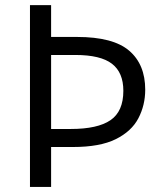

<svg xmlns="http://www.w3.org/2000/svg" viewBox="-20 -734 642 754"><path d="M550.3 -381.8Q550.3 -320.8 523.4 -269.5Q496.6 -218.3 434.6 -187.5Q372.6 -156.7 266.6 -156.7H180.7V0H97.7V-713.9H180.7V-588.9H282.7Q424.3 -588.9 487.3 -534.9Q550.3 -481 550.3 -381.8ZM180.7 -227.5H257.8Q363.3 -227.5 413.8 -262Q464.4 -296.4 464.4 -377.4Q464.4 -449.2 419.7 -483.6Q375 -518.1 275.9 -518.1H180.7Z"/></svg>

Font: Open Sans
Style: Regular
Weight: 400
Designer: Monotype Design Team
Foundry: Monotype Imaging Inc.
Version: Version 3.000; ttfautohint (v1.8.4)